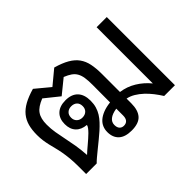

<svg xmlns="http://www.w3.org/2000/svg" viewBox="-97 -822 1095 1095"><g transform="rotate(-45 451.0 -274.5)"><path d="M356.4 -287.6Q356.4 -309.6 343.5 -321.5Q330.6 -333.5 309.1 -333.5Q289.1 -333.5 275.9 -321.5Q262.7 -309.6 262.7 -287.6Q262.7 -267.1 275.9 -254.6Q289.1 -242.2 309.1 -242.2Q330.6 -242.2 343.5 -254.6Q356.4 -267.1 356.4 -287.6ZM407.7 -84Q407.7 -63 417.7 -52.5Q427.7 -42 443.4 -42Q461.9 -42 471.7 -53.5Q481.4 -64.9 481.4 -86.9V-142.1Q445.3 -136.7 426.5 -121.8Q407.7 -106.9 407.7 -84ZM812.5 0H725.6Q710.4 -24.4 692.4 -47.6Q674.3 -70.8 653.8 -89.8Q633.3 -108.9 610.6 -122.6Q587.9 -136.2 563.5 -141.1V-103Q563.5 -47.4 538.3 -19.3Q513.2 8.8 456.1 8.8Q403.3 8.8 377 -15.6Q350.6 -40 350.6 -84Q350.6 -104.5 358.2 -122.6Q365.7 -140.6 381.8 -154.8Q397.9 -168.9 422.6 -178.7Q447.3 -188.5 481.4 -192.4L481.9 -334Q481.9 -368.7 478.3 -392.1Q474.6 -415.5 465.1 -432.1Q455.6 -448.7 439 -460.2Q422.4 -471.7 397 -481.9L311 -412.1L224.1 -481.9Q199.7 -472.2 182.9 -460.9Q166 -449.7 155.8 -435.1Q145.5 -420.4 140.9 -401.6Q136.2 -382.8 136.2 -357.9Q136.2 -324.2 141.4 -293.5Q146.5 -262.7 153.6 -229.5Q160.6 -196.3 167.2 -158.4Q173.8 -120.6 176.8 -73.2Q184.1 -80.6 195.6 -90.3Q207 -100.1 219.7 -110.8Q232.4 -121.6 245.6 -133.1Q258.8 -144.5 269.8 -155.5Q280.8 -166.5 288.3 -176.5Q295.9 -186.5 297.4 -194.8Q255.9 -198.2 233.4 -222.4Q210.9 -246.6 210.9 -287.6Q210.9 -331.5 236.8 -356.2Q262.7 -380.9 310.1 -380.9Q358.9 -380.9 384.5 -354.2Q410.2 -327.6 410.2 -277.3Q410.2 -251 403.8 -229.5Q397.5 -208 386 -189.5Q374.5 -170.9 358.6 -154.1Q342.8 -137.2 323.7 -120.1Q305.7 -104 283.9 -86.4Q262.2 -68.8 242.2 -52.5Q222.2 -36.1 205.8 -22.5Q189.5 -8.8 181.6 0H96.2V-58.1Q96.2 -97.7 93.3 -128.2Q90.3 -158.7 85.7 -183.6Q81.1 -208.5 75.7 -229Q70.3 -249.5 65.7 -269.5Q61 -289.6 58.1 -310.3Q55.2 -331.1 55.2 -356Q55.2 -396.5 63.7 -428Q72.3 -459.5 92 -483.9Q111.8 -508.3 144.5 -526.4Q177.2 -544.4 225.1 -558.1L311 -486.8L397 -558.1Q447.3 -543.9 479.7 -525.1Q512.2 -506.3 530.8 -480.5Q549.3 -454.6 556.4 -420.2Q563.5 -385.7 563.5 -339.8V-194.3Q613.3 -187.5 656 -161.4Q698.7 -135.3 730.5 -96.2V-549.8H812.5Z"/></g></svg>

Font: Noto Sans Southeast Asian
Style: Regular
Weight: 400
Designer: Monotype Design Team
Foundry: Monotype Imaging Inc.
Version: Version 1.06 uh; ttfautohint (v1.4.1)